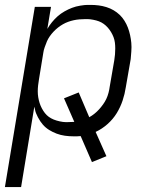

<svg xmlns="http://www.w3.org/2000/svg" viewBox="-21 -548 641 783"><path d="M-1 215 121 -520H187L172 -430Q180 -444 191 -457.5Q202 -471 214.5 -482Q227 -493 242 -501.5Q257 -510 272.5 -516Q288 -522 306.5 -525Q325 -528 336 -528H348Q365 -528 381 -526Q397 -524 413 -519Q429 -514 442.5 -506Q456 -498 467 -487.5Q478 -477 486.5 -463.5Q495 -450 500.5 -435.5Q506 -421 509.5 -405Q513 -389 514.5 -373Q516 -357 514.5 -337.5Q513 -318 512 -307L492 -192Q488 -165 479 -138Q470 -111 455 -86.5Q440 -62 417.5 -42Q395 -22 369 -10L413 89L354 113L308 7Q304 7 299.5 7.5Q295 8 293 8H280Q261 8 243.5 5.5Q226 3 210 -3Q194 -9 179.5 -18Q165 -27 154 -39.5Q143 -52 133.5 -70Q124 -88 122 -100L119 -113L65 215ZM246 -50H256Q263 -50 269.5 -50.5Q276 -51 282 -51L240 -147L300 -171L343 -70Q354 -76 364.5 -84.5Q375 -93 383.5 -102.5Q392 -112 399.5 -122.5Q407 -133 412.5 -144.5Q418 -156 421.5 -169.5Q425 -183 426 -192L445 -302Q447 -314 448 -326Q449 -338 449 -350.5Q449 -363 447.5 -374.5Q446 -386 442 -396.5Q438 -407 432 -417Q426 -427 418.5 -435.5Q411 -444 402 -450.5Q393 -457 382.5 -461Q372 -465 358.5 -467.5Q345 -470 337 -470H326Q315 -470 303 -469Q291 -468 279.5 -465.5Q268 -463 257 -459Q246 -455 235.5 -449Q225 -443 215.5 -435.5Q206 -428 197.5 -419Q189 -410 182 -400Q175 -390 170.5 -379.5Q166 -369 161.5 -356Q157 -343 156 -335L138 -225Q136 -213 134.5 -200.5Q133 -188 133 -175.5Q133 -163 135 -151Q137 -139 140.5 -128Q144 -117 149.5 -106.5Q155 -96 162 -87Q169 -78 178 -71.5Q187 -65 198 -60.5Q209 -56 223 -53Q237 -50 246 -50Z"/></svg>

Font: Iosevka Aile Light
Style: Italic
Weight: 300
Italic angle: -9°
Designer: Belleve Invis
Foundry: Belleve Invis
Version: Version 31.1.0; ttfautohint (v1.8.4)